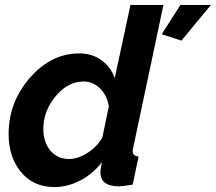

<svg xmlns="http://www.w3.org/2000/svg" viewBox="-20 -750 877 780"><path d="M15 -205Q15 -335 101.5 -434Q188 -533 302 -533Q355 -533 393 -505Q431 -477 446 -432L510 -730H644L522 -154Q519 -144 519 -136Q519 -116 543 -114L519 0Q477 7 464 7Q388 7 388 -50Q388 -62 394 -91Q357 -43 305.5 -16.5Q254 10 201 10Q116 10 65.5 -51Q15 -112 15 -205ZM637 -611 713 -730H837L717 -585ZM396 -192 422 -317Q416 -361 387 -390Q358 -419 320 -419Q256 -419 206 -359Q156 -299 156 -226Q156 -173 184.5 -138.5Q213 -104 261 -104Q296 -104 335.5 -129Q375 -154 396 -192Z"/></svg>

Font: Raleway-v4020
Style: Bold Italic
Weight: 700
Italic angle: -12°
Designer: Matt McInerney, Pablo Impallari, Rodrigo Fuenzalida
Foundry: Matt McInerney, Pablo Impallari, Rodrigo Fuenzalida
Version: Version 4.020;PS 004.020;hotconv 1.0.88;makeotf.lib2.5.64775